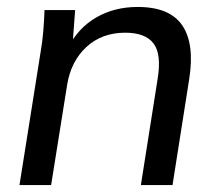

<svg xmlns="http://www.w3.org/2000/svg" viewBox="-20 -532 629 552"><path d="M36 0 97 -384Q102 -413 104.5 -443Q107 -473 108 -503H196L188 -395L175 -394Q205 -452 257 -482Q309 -512 376 -512Q468 -512 504 -459Q540 -406 524 -305L476 0H385L433 -304Q445 -376 421.5 -407Q398 -438 340 -438Q273 -438 228.5 -397Q184 -356 173 -288L127 0Z"/></svg>

Font: Mulish ExtraLight Medium
Style: Italic
Weight: 500
Italic angle: -9°
Version: Version 3.603